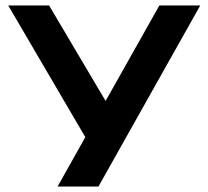

<svg xmlns="http://www.w3.org/2000/svg" viewBox="-20 -680 760 700"><path d="M10 -660H159L365 -312L561 -660H710L339 0H190L291 -180Z"/></svg>

Font: Xolonium
Style: Regular
Weight: 400
Designer: Severin Meyer
Version: Version 4.2